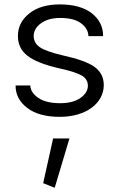

<svg xmlns="http://www.w3.org/2000/svg" viewBox="-20 -530 544 879"><path d="M177.7 308.6 230.5 329.6 297.9 104H223.1ZM253.9 -509.8C194.8 -509.8 148.4 -496.1 113.8 -468.3C79.1 -440.4 62 -406.2 62 -365.2C62 -327.6 76.2 -297.9 105 -275.4C133.3 -252.4 182.6 -232.9 252.4 -216.8C303.7 -205.6 337.9 -194.3 356 -183.1C373.5 -171.9 382.3 -156.7 382.3 -137.7C382.3 -116.2 371.1 -97.7 348.1 -81.5C325.2 -65.4 294.4 -57.6 255.4 -57.6C212.9 -57.6 179.7 -65.4 155.8 -81.5C131.8 -97.7 119.6 -116.7 118.7 -138.7H51.3C51.3 -97.2 68.8 -63 104.5 -36.1C139.6 -8.8 189.5 4.9 253.9 4.9C375.5 4.9 455.1 -58.6 455.1 -140.6C455.1 -175.3 440.9 -203.1 413.1 -223.6C385.3 -243.7 336.4 -261.2 267.6 -276.4C215.3 -288.6 180.2 -301.3 162.1 -314C143.6 -326.7 134.3 -343.8 134.3 -365.7C134.3 -387.7 145.5 -407.2 167.5 -423.3C189.5 -439.5 218.8 -447.8 256.3 -447.8C296.9 -447.8 328.6 -439.9 350.6 -423.8C372.6 -407.7 384.3 -387.7 384.8 -364.7H452.1C452.1 -407.2 435.1 -441.9 400.4 -469.2C365.7 -496.1 316.9 -509.8 253.9 -509.8Z"/></svg>

Font: Estedad Regular
Style: Regular
Weight: 400
Designer: Amin Abedi
Version: Version 7.3